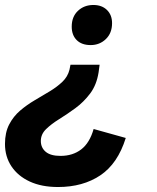

<svg xmlns="http://www.w3.org/2000/svg" viewBox="-57 -563 631 771"><path d="M176 188Q110 188 62.5 166Q15 144 -11 105Q-37 66 -37 15Q-37 -31 -20 -63.5Q-3 -96 24 -119Q51 -142 82.5 -160.5Q114 -179 143 -196.5Q172 -214 193.5 -234.5Q215 -255 222 -283L226 -303H343L339 -273Q331 -222 305 -187.5Q279 -153 245.5 -128.5Q212 -104 180.5 -84.5Q149 -65 128 -44.5Q107 -24 107 3Q107 30 126.5 46.5Q146 63 186 63Q235 63 269 37Q303 11 319 -45L448 -9Q416 94 346 141Q276 188 176 188ZM307 -382Q271 -382 251 -402Q231 -422 231 -456Q231 -496 256 -519.5Q281 -543 318 -543Q352 -543 372.5 -523Q393 -503 393 -470Q393 -430 368 -406Q343 -382 307 -382Z"/></svg>

Font: Radio Canada Big SemiBold
Style: Italic
Weight: 600
Italic angle: -12°
Designer: Étienne Aubert Bonn
Foundry: Coppers and Brasses
Version: Version 1.001